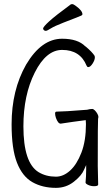

<svg xmlns="http://www.w3.org/2000/svg" viewBox="-20 -895 540 927"><path d="M322 -874Q324 -875 329.5 -875Q335 -875 348 -865Q378 -843 378 -826Q378 -823 373 -820Q368 -817 287 -786Q243 -769 225 -757.5Q207 -746 201 -746Q195 -746 191.5 -750Q188 -754 188 -757Q188 -765 217.5 -792Q247 -819 322 -874ZM250 12Q185 12 136.5 -15.5Q88 -43 62 -109.5Q36 -176 36 -295Q36 -460 106 -583Q180 -708 280 -708Q356 -708 392 -671H393Q426 -643 437 -625L438 -618Q438 -605 427 -588Q416 -571 406 -571Q401 -571 398 -578Q367 -654 280 -654Q203 -654 148 -545Q93 -436 93 -285Q93 -109 166 -64Q202 -42 250 -42Q286 -42 318.5 -71.5Q351 -101 373 -158Q395 -215 395 -296L394 -315Q331 -307 273 -298Q260 -298 250 -326Q246 -338 246 -347Q246 -356 253 -356Q287 -356 399 -365H400Q415 -369 425 -369Q431 -369 438 -362Q445 -355 450 -346Q455 -337 455 -331.5Q455 -326 453.5 -321.5Q452 -317 452 -94L454 -4Q454 4 434 4Q419 4 406 -2Q393 -8 393 -14Q396 -44 396 -74V-98L386 -76Q374 -47 336.5 -17.5Q299 12 250 12Z"/></svg>

Font: Moon Stars Kai HW Light
Style: Regular
Weight: 300
Designer: GuiWonder
Version: Version 1.101